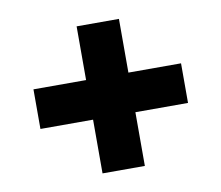

<svg xmlns="http://www.w3.org/2000/svg" viewBox="-65 -618 804 697"><g transform="rotate(-10 337.0 -269.0)"><path d="M65 -196V-342H259V-540H415V-342H609V-196H415V2H259V-196Z"/></g></svg>

Font: Jost*
Style: Bold
Weight: 700
Version: Version 3.7